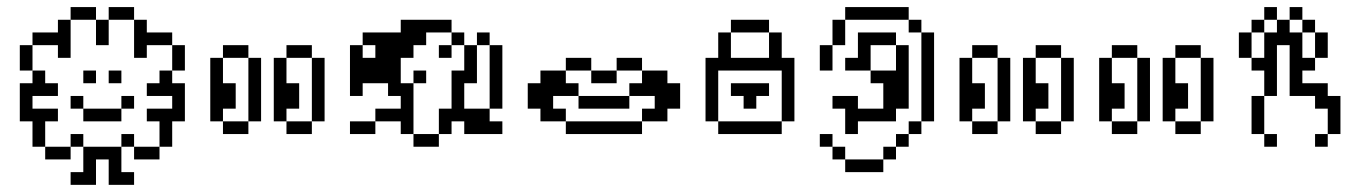

<svg xmlns="http://www.w3.org/2000/svg" viewBox="-20 -377 3826 540"><path d="M178.6 0V35.7H214.3V0ZM178.6 35.7H107.1V71.4H178.6ZM107.1 35.7V-35.7H142.9V-71.4H71.4V-107.1H142.9V-142.9H107.1V-178.6H71.4V-142.9H35.7V-35.7H71.4V35.7ZM71.4 -178.6V-250H35.7V-178.6ZM71.4 -285.7V-250H142.9V-214.3H178.6V-321.4H142.9V-285.7ZM178.6 -357.1V-321.4H250V-357.1ZM250 -321.4V-250H285.7V-321.4ZM285.7 -357.1V-321.4H357.1V-357.1ZM357.1 -321.4V-214.3H392.9V-250H464.3V-285.7H392.9V-321.4ZM464.3 -250V-178.6H500V-250ZM428.6 -178.6V-142.9H392.9V-107.1H464.3V-71.4H392.9V-35.7H428.6V35.7H464.3V-35.7H500V-142.9H464.3V-178.6ZM428.6 35.7H357.1V71.4H428.6ZM357.1 35.7V0H321.4V35.7ZM214.3 35.7V107.1H178.6V142.9H250V71.4H285.7V142.9H357.1V107.1H321.4V35.7ZM178.6 -107.1V-71.4H214.3V-107.1ZM214.3 -71.4V-35.7H321.4V-71.4ZM321.4 -107.1V-71.4H357.1V-107.1ZM214.3 -178.6V-142.9H250V-178.6ZM285.7 -178.6V-142.9H321.4V-178.6Z M607.1 -35.7V-71.4H642.9V-142.9H607.1V-214.3H571.4V-35.7ZM607.1 -35.7V0H678.6V-35.7ZM607.1 -250V-214.3H678.6V-250ZM678.6 -214.3V-35.7H714.3V-214.3ZM785.7 -35.7V-71.4H821.4V-142.9H785.7V-214.3H750V-35.7ZM785.7 -35.7V0H857.1V-35.7ZM785.7 -250V-214.3H857.1V-250ZM857.1 -214.3V-35.7H892.9V-214.3Z M964.3 -35.7V0H1035.7V-35.7ZM1035.7 -71.4V-35.7H1107.1V0H1142.9V-142.9H1107.1V-214.3H1142.9V-250H1178.6V-285.7H1250V-321.4H1107.1V-285.7H1000V-250H1035.7V-214.3H1000V-250H964.3V-107.1H1000V-142.9H1071.4V-107.1H1107.1V-71.4ZM1214.3 -71.4V0H1250V-35.7H1285.7V0H1392.9V-35.7H1357.1V-71.4H1285.7V-142.9H1321.4V-250H1285.7V-178.6H1250V-71.4ZM1357.1 -250V-71.4H1392.9V-250ZM1357.1 -250V-285.7H1321.4V-250ZM1285.7 -250V-285.7H1250V-250ZM1142.9 -178.6V-142.9H1178.6V-178.6ZM1142.9 0V35.7H1214.3V0ZM1214.3 -250V-214.3H1250V-250Z M1785.7 -35.7H1571.4V0H1785.7ZM1750 -107.1H1607.1V-71.4H1750ZM1821.4 -107.1V-71.4H1785.7V-35.7H1857.1V-71.4H1892.9V-142.9H1857.1V-178.6H1785.7V-142.9H1750V-107.1ZM1571.4 -35.7V-71.4H1535.7V-107.1H1607.1V-142.9H1571.4V-178.6H1500V-142.9H1464.3V-71.4H1500V-35.7ZM1571.4 -214.3V-178.6H1642.9V-214.3ZM1714.3 -214.3V-178.6H1785.7V-214.3ZM1714.3 -178.6H1642.9V-142.9H1714.3Z M2000 -35.7V-178.6H2178.6V-35.7H2214.3V-214.3H2178.6V-285.7H2142.9V-214.3H2035.7V-285.7H2000V-214.3H1964.3V-35.7ZM2000 -35.7V0H2178.6V-35.7ZM2035.7 -321.4V-285.7H2142.9V-321.4ZM2142.9 -142.9H2035.7V-107.1H2071.4V-71.4H2107.1V-107.1H2142.9Z M2285.7 0V35.7H2321.4V0ZM2321.4 35.7V71.4H2357.1V35.7ZM2357.1 71.4V107.1H2464.3V71.4ZM2535.7 -35.7V0H2571.4V-35.7ZM2571.4 -285.7V-35.7H2607.1V-285.7ZM2571.4 -285.7V-321.4H2535.7V-285.7ZM2535.7 -321.4V-357.1H2357.1V-321.4ZM2321.4 -321.4V-250H2357.1V-321.4ZM2285.7 -250V-178.6H2321.4V-250ZM2464.3 35.7V71.4H2500V35.7ZM2500 0V35.7H2535.7V0ZM2321.4 -107.1V-71.4H2357.1V0H2392.9V-35.7H2500V-71.4H2535.7V-250H2500V-178.6H2428.6V-142.9H2464.3V-71.4H2392.9V-107.1ZM2428.6 -178.6V-250H2500V-285.7H2392.9V-214.3H2357.1V-178.6Z M2714.3 -35.7V-71.4H2750V-142.9H2714.3V-214.3H2678.6V-35.7ZM2714.3 -35.7V0H2785.7V-35.7ZM2714.3 -250V-214.3H2785.7V-250ZM2785.7 -214.3V-35.7H2821.4V-214.3ZM2892.9 -35.7V-71.4H2928.6V-142.9H2892.9V-214.3H2857.1V-35.7ZM2892.9 -35.7V0H2964.3V-35.7ZM2892.9 -250V-214.3H2964.3V-250ZM2964.3 -214.3V-35.7H3000V-214.3Z M3107.1 -35.7V-71.4H3142.9V-142.9H3107.1V-214.3H3071.4V-35.7ZM3107.1 -35.7V0H3178.6V-35.7ZM3107.1 -250V-214.3H3178.6V-250ZM3178.6 -214.3V-35.7H3214.3V-214.3ZM3285.7 -35.7V-71.4H3321.4V-142.9H3285.7V-214.3H3250V-35.7ZM3285.7 -35.7V0H3357.1V-35.7ZM3285.7 -250V-214.3H3357.1V-250ZM3357.1 -214.3V-35.7H3392.9V-214.3Z M3535.7 -178.6V-107.1H3571.4V-250H3607.1V-107.1H3678.6V-71.4H3714.3V0H3750V-107.1H3714.3V-142.9H3642.9V-178.6H3678.6V-214.3H3642.9V-285.7H3607.1V-321.4H3571.4V-285.7H3535.7V-214.3H3500V-178.6ZM3678.6 0V35.7H3714.3V0ZM3500 -107.1V0H3535.7V-107.1ZM3535.7 0V35.7H3571.4V0ZM3464.3 -285.7V-214.3H3500V-285.7ZM3678.6 -285.7V-214.3H3714.3V-285.7ZM3607.1 -357.1V-321.4H3642.9V-357.1ZM3535.7 -357.1V-321.4H3571.4V-357.1ZM3500 -321.4V-285.7H3535.7V-321.4ZM3642.9 -321.4V-285.7H3678.6V-321.4Z"/></svg>

Font: Gossip Icons Low Pixel
Style: Regular
Weight: 500
Designer: Deborah Khodanovich
Version: Version 1.001;Glyphs 3.3.1 (3343)